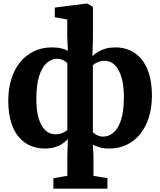

<svg xmlns="http://www.w3.org/2000/svg" viewBox="-20 -840 920 1102"><path d="M286.5 243V182.5L366.5 169V55L369.5 -41.5Q355.5 -26 336.2 -13.8Q317 -1.5 292.2 5.5Q267.5 12.5 236.5 12.5Q193.5 12.5 155.8 -3.2Q118 -19 89 -52.2Q60 -85.5 43.8 -137.8Q27.5 -190 27.5 -263Q27.5 -330 44.8 -385.8Q62 -441.5 95 -482.2Q128 -523 174.5 -545.5Q221 -568 279.5 -568Q309.5 -568 333 -562.2Q356.5 -556.5 369.5 -548.5L366 -630V-728L294.5 -741V-796.5L475 -819.5H481.5L513.5 -800.5V-630L510.5 -518Q525.5 -532.5 544.8 -543.8Q564 -555 588.2 -561.5Q612.5 -568 642.5 -568Q686 -568 723.8 -552Q761.5 -536 790.2 -502.5Q819 -469 835.5 -416.2Q852 -363.5 852 -290.5Q852 -224 835 -168.5Q818 -113 786 -72.5Q754 -32 708.8 -9.8Q663.5 12.5 606.5 12.5Q572.5 12.5 549.5 5Q526.5 -2.5 513 -9.5L516.5 55V169.5L596.5 182.5V243ZM298.5 -69Q320 -69 338 -76.8Q356 -84.5 366.5 -94V-476Q363 -481.5 355 -487.2Q347 -493 335 -497.8Q323 -502.5 307.5 -502.5Q276 -502.5 248.8 -479Q221.5 -455.5 205 -404.2Q188.5 -353 188.5 -270Q188.5 -206 201.8 -161Q215 -116 239.8 -92.5Q264.5 -69 298.5 -69ZM572 -56Q604 -56 631 -78.5Q658 -101 674.5 -150.8Q691 -200.5 691 -283Q691 -351 677 -397.2Q663 -443.5 638.5 -467.2Q614 -491 581 -491Q559.5 -491 541.8 -483.5Q524 -476 513 -466V-82Q516.5 -77.5 524.5 -71.5Q532.5 -65.5 544.8 -60.8Q557 -56 572 -56Z"/></svg>

Font: Merriweather 20pt ExtraBold
Style: Regular
Weight: 800
Version: Version 2.100